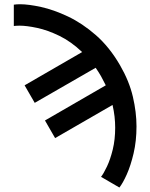

<svg xmlns="http://www.w3.org/2000/svg" viewBox="-20 -753 695 888"><path d="M234.9 -114.3 188 -195.8 469.2 -358.4Q459 -379.4 447.3 -400.4Q435.5 -420.9 422.4 -439.5L140.6 -277.3L93.8 -358.4L359.9 -512.2Q308.6 -561 254.2 -587.4Q199.7 -613.8 151.4 -624Q103 -634.3 70.3 -634.3Q62.5 -634.3 55.9 -633.8Q49.3 -633.3 43.9 -632.8V-731.4Q57.1 -733.4 72.8 -733.4Q111.8 -733.4 169.9 -720.7Q228 -708 294.2 -676.8Q360.4 -645.5 423.3 -590.6Q486.3 -535.6 535.2 -451.2Q577.6 -377.9 594.5 -305.9Q611.3 -233.9 611.3 -168.5Q611.3 -101.1 597.9 -43.9Q584.5 13.2 566.2 54Q547.9 94.7 532.2 114.3L447.3 64.9Q459.5 49.3 474.9 16.8Q490.2 -15.6 501.5 -61.5Q512.7 -107.4 512.7 -162.6Q512.7 -187.5 509.8 -213.9Q506.8 -240.2 500.5 -267.6Z"/></svg>

Font: Giphurs Medium
Style: Regular
Weight: 500
Version: Version 0.920; ttfautohint (v1.8.4.7-5d5b)